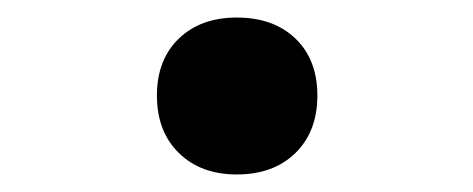

<svg xmlns="http://www.w3.org/2000/svg" viewBox="-20 -189 540 219"><path d="M250 10Q209 10 184 -14.5Q159 -39 159 -80Q159 -121 184 -145Q209 -169 250 -169Q292 -169 317 -145Q342 -121 342 -80Q342 -39 317 -14.5Q292 10 250 10Z"/></svg>

Font: M PLUS 1 Code Medium
Style: Regular
Weight: 500
Designer: Coji Morishita
Foundry: UNDERFOREST DESIGN
Version: Version 1.002